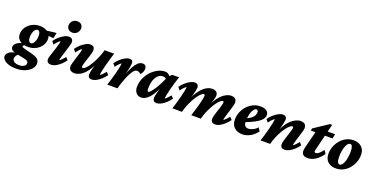

<svg xmlns="http://www.w3.org/2000/svg" viewBox="-71 -1551 5155 2644"><g transform="rotate(20 2506.5 -229.0)"><path d="M166 222.7Q92.8 222.7 46.4 206.1Q0 189.5 -22.5 164.1Q-44.9 138.7 -44.9 115.2Q-44.9 85 -15.1 58.1Q14.6 31.2 88.9 16.6L133.8 28.3Q114.3 38.1 100.1 58.1Q85.9 78.1 85.9 101.6Q85.9 127.9 110.8 146Q135.7 164.1 188.5 164.1Q215.8 164.1 237.3 156.2Q258.8 148.4 270.5 134.3Q282.2 120.1 282.2 100.6Q282.2 81.1 266.1 69.8Q250 58.6 208 50.8L106.4 30.3L97.7 26.4Q57.6 20.5 34.7 3.9Q11.7 -12.7 11.7 -40Q11.7 -78.1 51.3 -105.5Q90.8 -132.8 159.2 -143.6L182.6 -125Q168 -122.1 154.8 -114.7Q141.6 -107.4 141.6 -96.7Q141.6 -89.8 150.4 -85Q159.2 -80.1 178.7 -75.2L280.3 -48.8Q351.6 -31.2 381.3 -8.3Q411.1 14.6 411.1 61.5Q411.1 103.5 378.4 140.1Q345.7 176.8 290.5 199.7Q235.4 222.7 166 222.7ZM214.8 -114.3Q138.7 -114.3 93.3 -147.9Q47.9 -181.6 47.9 -242.2Q47.9 -295.9 78.1 -341.8Q108.4 -387.7 159.2 -415Q210 -442.4 273.4 -442.4Q320.3 -442.4 357.9 -425.8Q395.5 -409.2 416.5 -378.9Q437.5 -348.6 437.5 -308.6Q437.5 -255.9 407.7 -211.4Q377.9 -167 327.6 -140.6Q277.3 -114.3 214.8 -114.3ZM234.4 -175.8Q252.9 -175.8 268.1 -193.4Q283.2 -210.9 292.5 -240.7Q301.8 -270.5 301.8 -307.6Q301.8 -344.7 289.6 -362.8Q277.3 -380.9 260.7 -380.9Q242.2 -380.9 226.6 -363.3Q210.9 -345.7 201.7 -315.4Q192.4 -285.2 192.4 -249Q192.4 -212.9 204.6 -194.3Q216.8 -175.8 234.4 -175.8ZM502.9 -346.7 358.4 -361.3 345.7 -409.2 520.5 -429.7Z M594.7 7.8Q565.4 7.8 548.3 -6.3Q531.2 -20.5 531.2 -52.7Q531.2 -66.4 539.6 -94.2Q547.9 -122.1 559.6 -157.2Q571.3 -192.4 583 -228.5Q594.7 -264.6 602.5 -294.9Q610.4 -325.2 610.4 -342.8Q591.8 -331.1 573.2 -312Q554.7 -293 535.2 -264.6L502 -305.7Q526.4 -339.8 560.1 -370.6Q593.8 -401.4 630.4 -420.9Q667 -440.4 700.2 -440.4Q728.5 -440.4 744.6 -424.8Q760.7 -409.2 760.7 -378.9Q760.7 -365.2 752.4 -336.9Q744.1 -308.6 732.9 -271.5Q721.7 -234.4 710 -198.2Q698.2 -162.1 689.9 -132.8Q681.6 -103.5 681.6 -88.9Q700.2 -100.6 719.2 -120.1Q738.3 -139.6 757.8 -164.1L791 -127Q766.6 -92.8 733.4 -61.5Q700.2 -30.3 664.1 -11.2Q627.9 7.8 594.7 7.8ZM722.7 -507.8Q680.7 -507.8 659.7 -531.2Q638.7 -554.7 638.7 -587.9Q638.7 -611.3 650.9 -632.3Q663.1 -653.3 684.6 -666.5Q706.1 -679.7 733.4 -679.7Q775.4 -679.7 795.9 -657.2Q816.4 -634.8 816.4 -601.6Q816.4 -579.1 804.7 -557.1Q793 -535.2 772 -521.5Q751 -507.8 722.7 -507.8Z M1015.6 -440.4Q1044.9 -440.4 1061 -425.8Q1077.1 -411.1 1077.1 -377.9Q1077.1 -362.3 1070.3 -335Q1063.5 -307.6 1053.2 -275.4Q1043 -243.2 1032.2 -211.4Q1021.5 -179.7 1014.6 -154.8Q1007.8 -129.9 1007.8 -117.2Q1007.8 -108.4 1011.7 -104Q1015.6 -99.6 1023.4 -99.6Q1037.1 -99.6 1057.1 -117.2Q1077.1 -134.8 1100.1 -166.5Q1123 -198.2 1145.5 -240.2Q1168 -282.2 1188.5 -331.1Q1209 -379.9 1222.7 -432.6H1362.3Q1349.6 -393.6 1335 -343.8Q1320.3 -293.9 1307.1 -243.7Q1293.9 -193.4 1285.6 -152.3Q1277.3 -111.3 1277.3 -88.9Q1294.9 -100.6 1314 -120.1Q1333 -139.6 1352.5 -164.1L1386.7 -127Q1362.3 -92.8 1328.6 -61.5Q1294.9 -30.3 1258.8 -11.2Q1222.7 7.8 1188.5 7.8Q1164.1 7.8 1149.9 -6.3Q1135.7 -20.5 1135.7 -47.9Q1135.7 -62.5 1142.1 -94.7Q1148.4 -127 1162.1 -175.3Q1175.8 -223.6 1197.3 -284.2H1203.1Q1180.7 -210.9 1149.9 -155.8Q1119.1 -100.6 1083.5 -64.5Q1047.9 -28.3 1010.3 -10.3Q972.7 7.8 938.5 7.8Q901.4 7.8 878.9 -9.8Q856.4 -27.3 856.4 -64.5Q856.4 -81.1 863.8 -108.4Q871.1 -135.7 881.3 -169.4Q891.6 -203.1 902.3 -237.3Q913.1 -271.5 920.4 -299.3Q927.7 -327.1 927.7 -342.8Q908.2 -331.1 890.1 -312Q872.1 -293 852.5 -264.6L819.3 -305.7Q843.8 -339.8 877 -370.6Q910.2 -401.4 946.3 -420.9Q982.4 -440.4 1015.6 -440.4Z M1741.2 -319.3Q1723.6 -319.3 1706.5 -305.7Q1689.5 -292 1672.9 -265.1Q1656.2 -238.3 1637.7 -199.2Q1616.2 -150.4 1597.7 -97.2Q1579.1 -43.9 1568.4 0H1418.9Q1431.6 -37.1 1446.3 -86.4Q1460.9 -135.7 1474.6 -186.5Q1488.3 -237.3 1496.6 -279.3Q1504.9 -321.3 1504.9 -342.8Q1487.3 -331.1 1468.8 -312Q1450.2 -293 1430.7 -264.6L1396.5 -305.7Q1420.9 -339.8 1454.1 -370.6Q1487.3 -401.4 1523.4 -420.9Q1559.6 -440.4 1590.8 -440.4Q1614.3 -440.4 1626 -427.2Q1637.7 -414.1 1637.7 -388.7Q1637.7 -374 1630.9 -334Q1624 -293.9 1608.4 -236.3Q1592.8 -178.7 1564.5 -109.4H1560.5Q1582 -167 1605 -225.1Q1627.9 -283.2 1653.8 -332Q1679.7 -380.9 1710.4 -410.6Q1741.2 -440.4 1779.3 -440.4Q1806.6 -440.4 1821.3 -424.8Q1835.9 -409.2 1835.9 -380.9Q1835.9 -359.4 1825.7 -334.5Q1815.4 -309.6 1796.9 -292Q1785.2 -304.7 1769.5 -312Q1753.9 -319.3 1741.2 -319.3Z M1914.1 7.8Q1869.1 7.8 1841.3 -24.9Q1813.5 -57.6 1813.5 -107.4Q1813.5 -176.8 1839.8 -237.3Q1866.2 -297.9 1909.7 -343.8Q1953.1 -389.6 2004.9 -415.5Q2056.6 -441.4 2107.4 -441.4Q2138.7 -441.4 2161.6 -423.3Q2184.6 -405.3 2208 -373L2168 -342.8Q2153.3 -355.5 2134.8 -362.3Q2116.2 -369.1 2096.7 -369.1Q2068.4 -369.1 2044.4 -352.1Q2020.5 -335 2002.4 -304.7Q1984.4 -274.4 1975.1 -232.9Q1965.8 -191.4 1965.8 -142.6Q1965.8 -122.1 1970.7 -110.8Q1975.6 -99.6 1986.3 -99.6Q1996.1 -99.6 2018.6 -125.5Q2041 -151.4 2068.4 -194.3Q2095.7 -237.3 2121.1 -289.1Q2146.5 -340.8 2162.1 -392.6L2180.7 -401.4L2213.9 -432.6H2313.5Q2296.9 -382.8 2281.2 -330.1Q2265.6 -277.3 2253.4 -229Q2241.2 -180.7 2234.4 -144Q2227.5 -107.4 2227.5 -88.9Q2245.1 -100.6 2264.2 -120.1Q2283.2 -139.6 2302.7 -164.1L2335.9 -127Q2311.5 -92.8 2278.3 -61.5Q2245.1 -30.3 2209 -11.2Q2172.9 7.8 2140.6 7.8Q2114.3 7.8 2100.1 -6.8Q2085.9 -21.5 2085.9 -47.9Q2085.9 -64.5 2092.3 -94.7Q2098.6 -125 2111.8 -171.9Q2125 -218.8 2146.5 -284.2H2153.3Q2123 -194.3 2085 -128.4Q2046.9 -62.5 2003.4 -27.3Q1960 7.8 1914.1 7.8Z M2999 7.8Q2969.7 7.8 2953.6 -6.3Q2937.5 -20.5 2937.5 -53.7Q2937.5 -69.3 2944.3 -96.7Q2951.2 -124 2961.9 -156.7Q2972.7 -189.5 2982.9 -220.7Q2993.2 -252 3000 -277.3Q3006.8 -302.7 3006.8 -313.5Q3006.8 -332 2992.2 -332Q2977.5 -332 2957 -314.5Q2936.5 -296.9 2913.1 -265.1Q2889.6 -233.4 2866.7 -191.9Q2843.8 -150.4 2823.2 -101.1Q2802.7 -51.8 2790 0H2649.4Q2660.2 -32.2 2671.4 -68.8Q2682.6 -105.5 2693.4 -142.6Q2704.1 -179.7 2712.4 -213.4Q2720.7 -247.1 2725.6 -272.9Q2730.5 -298.8 2730.5 -313.5Q2730.5 -332 2713.9 -332Q2700.2 -332 2679.2 -314Q2658.2 -295.9 2634.8 -263.7Q2611.3 -231.4 2588.4 -189.5Q2565.4 -147.5 2545.9 -98.6Q2526.4 -49.8 2513.7 0H2373Q2385.7 -37.1 2399.9 -86.4Q2414.1 -135.7 2427.2 -186.5Q2440.4 -237.3 2449.2 -279.3Q2458 -321.3 2458 -342.8Q2438.5 -331.1 2420.4 -312Q2402.3 -293 2382.8 -264.6L2348.6 -305.7Q2373 -339.8 2406.7 -370.6Q2440.4 -401.4 2476.6 -420.9Q2512.7 -440.4 2544.9 -440.4Q2570.3 -440.4 2585 -426.3Q2599.6 -412.1 2599.6 -383.8Q2599.6 -370.1 2592.8 -336.9Q2585.9 -303.7 2572.8 -255.4Q2559.6 -207 2539.1 -145.5H2532.2Q2553.7 -215.8 2584 -270.5Q2614.3 -325.2 2649.9 -363.3Q2685.5 -401.4 2723.6 -420.9Q2761.7 -440.4 2799.8 -440.4Q2836.9 -440.4 2859.4 -423.3Q2881.8 -406.2 2881.8 -371.1Q2881.8 -347.7 2871.6 -313Q2861.3 -278.3 2844.7 -235.8Q2828.1 -193.4 2805.7 -145.5H2801.8Q2831.1 -220.7 2864.3 -276.4Q2897.5 -332 2933.6 -368.2Q2969.7 -404.3 3006.3 -422.4Q3043 -440.4 3076.2 -440.4Q3114.3 -440.4 3136.2 -422.9Q3158.2 -405.3 3158.2 -364.3Q3158.2 -349.6 3150.9 -321.8Q3143.6 -293.9 3132.8 -259.8Q3122.1 -225.6 3111.3 -191.4Q3100.6 -157.2 3093.3 -130.4Q3085.9 -103.5 3085.9 -88.9Q3104.5 -100.6 3123.5 -120.1Q3142.6 -139.6 3162.1 -164.1L3195.3 -127Q3170.9 -92.8 3137.7 -61.5Q3104.5 -30.3 3068.4 -11.2Q3032.2 7.8 2999 7.8Z M3403.3 7.8Q3323.2 7.8 3278.8 -34.7Q3234.4 -77.1 3234.4 -148.4Q3234.4 -209 3256.3 -261.7Q3278.3 -314.5 3315.9 -354.5Q3353.5 -394.5 3402.3 -417.5Q3451.2 -440.4 3504.9 -440.4Q3565.4 -440.4 3596.7 -417Q3627.9 -393.6 3627.9 -355.5Q3627.9 -336.9 3618.2 -315.4Q3608.4 -293.9 3582 -270Q3555.7 -246.1 3504.4 -218.8Q3453.1 -191.4 3369.1 -160.2V-215.8Q3419.9 -237.3 3446.8 -259.3Q3473.6 -281.2 3483.4 -304.2Q3493.2 -327.1 3493.2 -349.6Q3493.2 -366.2 3485.8 -374.5Q3478.5 -382.8 3466.8 -382.8Q3448.2 -382.8 3428.7 -357.4Q3409.2 -332 3396.5 -286.1Q3383.8 -240.2 3383.8 -177.7Q3383.8 -133.8 3401.4 -113.8Q3418.9 -93.8 3448.2 -93.8Q3473.6 -93.8 3509.8 -108.4Q3545.9 -123 3579.1 -160.2L3611.3 -112.3Q3563.5 -47.9 3506.3 -20Q3449.2 7.8 3403.3 7.8Z M4018.6 7.8Q3989.3 7.8 3972.7 -6.3Q3956.1 -20.5 3956.1 -53.7Q3956.1 -69.3 3963.4 -96.7Q3970.7 -124 3981 -156.7Q3991.2 -189.5 4001.5 -220.7Q4011.7 -252 4019 -277.3Q4026.4 -302.7 4026.4 -313.5Q4026.4 -332 4010.7 -332Q3996.1 -332 3975.6 -314.5Q3955.1 -296.9 3930.7 -265.1Q3906.2 -233.4 3882.8 -191.9Q3859.4 -150.4 3839.4 -101.1Q3819.3 -51.8 3805.7 0H3665Q3677.7 -37.1 3691.9 -86.4Q3706.1 -135.7 3719.2 -186.5Q3732.4 -237.3 3741.2 -279.3Q3750 -321.3 3750 -342.8Q3730.5 -331.1 3712.4 -312Q3694.3 -293 3674.8 -264.6L3640.6 -305.7Q3665 -339.8 3698.7 -370.6Q3732.4 -401.4 3768.6 -420.9Q3804.7 -440.4 3836.9 -440.4Q3862.3 -440.4 3877 -426.3Q3891.6 -412.1 3891.6 -383.8Q3891.6 -370.1 3884.8 -336.9Q3877.9 -303.7 3864.7 -255.4Q3851.6 -207 3831.1 -145.5H3824.2Q3846.7 -218.8 3878.4 -274.4Q3910.2 -330.1 3947.3 -366.7Q3984.4 -403.3 4022.5 -421.9Q4060.5 -440.4 4094.7 -440.4Q4132.8 -440.4 4155.3 -422.9Q4177.7 -405.3 4177.7 -364.3Q4177.7 -349.6 4170.4 -321.8Q4163.1 -293.9 4152.3 -259.8Q4141.6 -225.6 4130.9 -191.4Q4120.1 -157.2 4112.8 -130.4Q4105.5 -103.5 4105.5 -88.9Q4124 -100.6 4143.1 -120.1Q4162.1 -139.6 4181.6 -164.1L4214.8 -127Q4190.4 -92.8 4157.2 -61.5Q4124 -30.3 4087.4 -11.2Q4050.8 7.8 4018.6 7.8Z M4570.3 -129.9Q4523.4 -63.5 4468.8 -27.8Q4414.1 7.8 4353.5 7.8Q4310.5 7.8 4289.1 -11.7Q4267.6 -31.2 4267.6 -68.4Q4267.6 -79.1 4270 -94.2Q4272.5 -109.4 4276.4 -126L4336.9 -364.3H4268.6L4275.4 -397.5L4486.3 -538.1H4518.6L4482.4 -390.6L4424.8 -156.2Q4420.9 -138.7 4418.9 -130.4Q4417 -122.1 4417 -116.2Q4417 -96.7 4437.5 -96.7Q4456.1 -96.7 4479.5 -113.8Q4502.9 -130.9 4538.1 -178.7ZM4431.6 -364.3 4444.3 -430.7H4600.6L4586.9 -364.3Z M4771.5 7.8Q4718.8 7.8 4681.6 -11.2Q4644.5 -30.3 4625.5 -65.4Q4606.4 -100.6 4606.4 -148.4Q4606.4 -204.1 4626.5 -256.3Q4646.5 -308.6 4682.1 -350.1Q4717.8 -391.6 4766.1 -416Q4814.5 -440.4 4869.1 -440.4Q4920.9 -440.4 4958 -421.4Q4995.1 -402.3 5014.6 -367.2Q5034.2 -332 5034.2 -283.2Q5034.2 -227.5 5014.2 -175.8Q4994.1 -124 4958.5 -82Q4922.9 -40 4875 -16.1Q4827.1 7.8 4771.5 7.8ZM4800.8 -59.6Q4819.3 -59.6 4835 -78.1Q4850.6 -96.7 4861.8 -127.9Q4873 -159.2 4878.9 -198.7Q4884.8 -238.3 4884.8 -280.3Q4884.8 -326.2 4874.5 -351.6Q4864.3 -377 4844.7 -377Q4825.2 -377 4809.6 -358.9Q4793.9 -340.8 4782.2 -309.1Q4770.5 -277.3 4764.6 -237.8Q4758.8 -198.2 4758.8 -156.2Q4758.8 -109.4 4770 -84.5Q4781.2 -59.6 4800.8 -59.6Z"/></g></svg>

Font: Crimson Pro ExtraBold
Style: Italic
Weight: 800
Italic angle: -12°
Designer: Jacques Le Bailly
Foundry: Baron von Fonthausen
Version: Version 1.003